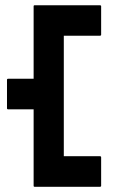

<svg xmlns="http://www.w3.org/2000/svg" viewBox="-20 -716 446 736"><path d="M362.8 0H112.8Q108.9 0 108.9 -3.9V-296.9H11.7Q6.8 -296.9 6.8 -300.8V-410.2Q6.8 -414.1 11.7 -414.1H108.9V-691.9Q108.9 -695.8 112.8 -695.8H362.8Q367.7 -695.8 367.7 -691.9V-583Q367.7 -579.1 362.8 -579.1H224.6V-117.2H362.8Q367.7 -117.2 367.7 -112.8V-3.9Q367.7 0 362.8 0Z"/></svg>

Font: Bayon
Style: Regular
Weight: 400
Designer: Danh Hong
Version: Version 8.001; ttfautohint (v1.8.3)